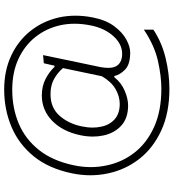

<svg xmlns="http://www.w3.org/2000/svg" viewBox="24 -729 830 918"><g transform="rotate(-90 439.0 -270.0)"><path d="M473.5 125Q358.5 125 274 86Q189.5 47 138 -19.2Q86.5 -85.5 69 -168.5Q60 -210 60 -253Q60 -295.5 69 -339.5Q92 -451.5 150.5 -523.5Q209 -595.5 291.8 -630.2Q374.5 -665 470 -665Q560 -665 631.2 -631.8Q702.5 -598.5 749.2 -540.2Q796 -482 814 -406Q823 -366.5 823 -324.5Q823 -285 815 -243.5Q803 -180 773.5 -140Q744 -100 709.5 -81.2Q675 -62.5 647 -62.5Q590 -62.5 565 -87.2Q540 -112 534.5 -138.5H529Q502.5 -105 464.2 -88.8Q426 -72.5 393.5 -72.5Q333.5 -72.5 297.8 -104.8Q262 -137 250.5 -189.5Q245 -214.5 245 -241Q245 -270 251.5 -301Q269.5 -386 320.5 -435.5Q371.5 -485 442 -485Q486.5 -485 521.2 -466.8Q556 -448.5 578 -424.5H584L595.5 -475.5L634.5 -479Q622 -420 609 -356Q596 -292 582 -227.5L577.5 -206.5Q573.5 -184.5 573.5 -167.5Q573.5 -140.5 584 -125.5Q601.5 -101 641 -101Q687.5 -101 725.5 -143.2Q763.5 -185.5 776.5 -251.5Q784.5 -291 784.5 -328.5Q784.5 -363 777.5 -396Q762.5 -463.5 721.2 -515.5Q680 -567.5 616 -597Q552 -626.5 468.5 -626.5Q381.5 -626.5 307.5 -595.5Q233.5 -564.5 181.5 -499.5Q129.5 -434.5 108 -333.5Q99 -291.5 99 -251Q99 -214 106.5 -178Q121.5 -102.5 167.5 -43Q213.5 16.5 290.2 51.5Q367 86.5 473.5 86.5Q534 86.5 607.2 70Q680.5 53.5 756 3V48.5Q696 88.5 620.5 106.8Q545 125 473.5 125ZM401.5 -112.5Q437.5 -112.5 472.5 -132.8Q507.5 -153 533.5 -198L572.5 -384Q549.5 -410.5 519.5 -427Q489.5 -443.5 447.5 -443.5Q383.5 -443.5 345.5 -401.2Q307.5 -359 294 -295.5Q288 -267.5 288 -242Q288 -221.5 292 -203Q300 -161.5 327.5 -137Q355 -112.5 401.5 -112.5Z"/></g></svg>

Font: Heraclito ExtraLight
Style: Italic
Weight: 200
Italic angle: -12°
Designer: Kostas Bartsokas (font) & Cristiano Sobral (main changes)
Foundry: Kostas Bartsokas (font) & Cristiano Sobral (main changes)
Version: Version 1.00;July 8, 2020;FontCreator 13.0.0.2655 64-bit